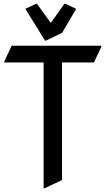

<svg xmlns="http://www.w3.org/2000/svg" viewBox="-20 -980 561 1019"><path d="M218.8 -764.6 114.7 -933.1 171.4 -960H176.3L249.5 -858.4L321.8 -960H326.7L384.3 -933.1L309.6 -805.7L223.6 -764.6ZM211.4 19.5V-648.4H2.4V-653.3L42 -737.3H518.1V-732.4L478.5 -648.4H309.1V-24.4L216.3 19.5Z"/></svg>

Font: Nova Square
Style: Book
Weight: 400
Version: Version 2.000